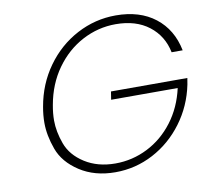

<svg xmlns="http://www.w3.org/2000/svg" viewBox="-79 -795 956 889"><g transform="rotate(-10 399.0 -350.5)"><path d="M746 -495Q730 -574 669 -621Q608 -668 513 -668Q430 -668 356 -629Q282 -590 230.5 -518Q179 -446 162 -350Q155 -312 155 -278Q155 -226 176 -168Q197 -110 257.5 -71.5Q318 -33 401 -33Q481 -33 552.5 -69Q624 -105 674.5 -171.5Q725 -238 745 -327H432L438 -365H797L792 -335Q772 -237 714 -159Q656 -81 572.5 -37Q489 7 394 7Q297 7 227 -38.5Q157 -84 133 -150Q109 -216 109 -275Q109 -311 116 -350Q134 -454 192.5 -535.5Q251 -617 337 -662.5Q423 -708 520 -708Q633 -708 705.5 -651.5Q778 -595 798 -495Z"/></g></svg>

Font: Fz Poppins ExtLt
Style: Italic
Weight: 200
Italic angle: -10°
Designer: Ninad Kale (Devanagari), Jonny Pinhorn (Latin)
Foundry: Indian Type Foundry
Version: Vit hóa bi Vntype.Com & FontZin.Com